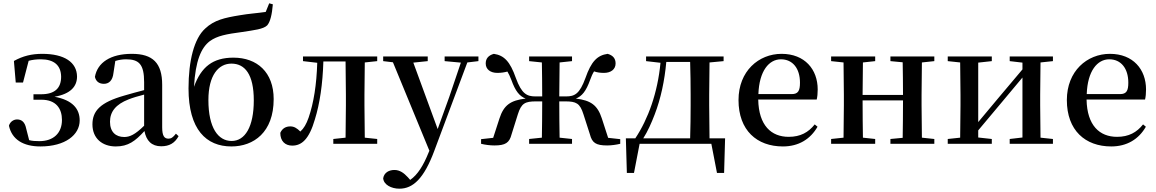

<svg xmlns="http://www.w3.org/2000/svg" viewBox="-20 -868 6979 1159"><path d="M224 16C374 16 461 -54 461 -141C461 -211 418 -264 309 -284C407 -301 445 -347 445 -406C444 -492 369 -543 235 -543C171 -543 118 -530 64 -500L75 -370H119L153 -501C175 -507 199 -510 226 -510C306 -510 348 -474 349 -405C349 -336 311 -299 228 -299H182V-266H230C319 -266 354 -212 354 -144C354 -65 303 -16 218 -16C194 -16 175 -17 156 -22L138 -92C130 -133 109 -147 83 -147C63 -147 41 -134 34 -109C52 -26 120 16 224 16Z M953 15C1002 15 1035 -4 1058 -46L1042 -61C1024 -38 1013 -31 997 -31C972 -31 959 -47 959 -100V-356C959 -488 902 -543 776 -543C647 -543 568 -490 553 -404C559 -376 579 -362 607 -362C636 -362 660 -380 665 -428L676 -500C699 -507 720 -510 741 -510C819 -510 850 -480 850 -372V-324C809 -313 766 -302 730 -291C586 -250 538 -199 538 -117C538 -33 597 16 679 16C754 16 796 -16 852 -77C863 -19 895 15 953 15ZM850 -109C795 -55 763 -41 730 -41C679 -41 644 -71 644 -133C644 -194 679 -238 756 -268C781 -278 815 -288 850 -297Z M1378 -17C1297 -17 1238 -96 1238 -264C1238 -414 1299 -484 1377 -484C1458 -484 1512 -420 1512 -262C1512 -102 1459 -17 1378 -17ZM1377 16C1511 16 1632 -69 1632 -270C1632 -432 1532 -520 1389 -520C1265 -520 1194 -464 1151 -344C1160 -501 1194 -580 1247 -620C1292 -652 1345 -662 1443 -675C1514 -686 1570 -692 1593 -715C1612 -737 1622 -782 1627 -842L1605 -848L1584 -796C1538 -789 1478 -785 1428 -776C1336 -761 1273 -747 1219 -696C1152 -636 1118 -502 1118 -334C1118 -86 1225 16 1377 16Z M2065 0H2257V-29L2182 -37C2181 -93 2180 -177 2180 -232V-296C2180 -351 2181 -435 2182 -491L2257 -499V-527H1809V-499L1895 -489C1891 -358 1874 -248 1843 -158C1829 -118 1814 -93 1793 -74C1773 -94 1755 -105 1733 -105C1705 -105 1684 -93 1672 -66C1672 -16 1701 11 1744 11C1801 11 1846 -27 1881 -148C1910 -241 1928 -360 1932 -497H2066L2068 -296V-232L2066 -37L1992 -29V0Z M2664 -499 2762 -490 2692 -283 2622 -89 2475 -490 2562 -499V-527H2293V-499L2352 -492L2572 42L2568 51C2536 131 2501 187 2456 218L2442 202C2418 176 2393 158 2361 158C2329 158 2299 173 2293 208C2296 247 2342 271 2391 271C2473 271 2539 210 2601 44L2801 -491L2868 -499V-527H2664Z M3174 -499 3251 -491C3252 -436 3253 -353 3253 -286H3212C3161 -286 3129 -301 3094 -397C3059 -497 3023 -534 2961 -543C2929 -534 2912 -515 2912 -485C2912 -449 2941 -428 2982 -428C3005 -428 3024 -431 3043 -436C3051 -422 3059 -407 3067 -385C3091 -318 3116 -287 3153 -273C3061 -262 3021 -233 2995 -153L2957 -36L2884 -28V0C2908 6 2938 10 2964 10C3031 10 3055 -6 3068 -57L3106 -178C3127 -245 3150 -256 3216 -256H3253C3253 -178 3252 -93 3251 -37L3174 -29V0H3433V-29L3358 -37C3357 -93 3356 -178 3356 -256H3392C3458 -256 3481 -245 3502 -178L3541 -57C3554 -6 3577 10 3645 10C3670 10 3699 6 3724 0V-28L3651 -36L3613 -153C3587 -233 3547 -262 3456 -273C3493 -287 3518 -318 3542 -385C3550 -407 3557 -423 3566 -437C3584 -431 3602 -428 3626 -428C3667 -428 3696 -449 3696 -485C3696 -515 3680 -534 3648 -543C3585 -534 3549 -497 3514 -397C3479 -301 3449 -286 3397 -286H3356L3358 -491L3433 -499V-527H3174Z M3880 -499 3967 -489C3950 -309 3893 -150 3815 -33H3758L3764 176H3807L3841 0H4274L4308 176H4351L4357 -33H4263L4261 -232V-296L4263 -491L4348 -499V-527H3880ZM4146 -33H3863C3890 -75 3912 -125 3932 -177C3969 -273 3992 -382 4002 -494H4146C4148 -438 4149 -351 4149 -296V-232C4149 -176 4148 -90 4146 -33Z M4706 16C4801 16 4872 -28 4915 -103L4898 -117C4860 -69 4812 -42 4741 -42C4636 -42 4560 -110 4557 -267H4910C4914 -284 4916 -303 4916 -328C4916 -449 4838 -543 4698 -543C4560 -543 4438 -439 4438 -264C4438 -81 4549 16 4706 16ZM4558 -300C4563 -440 4622 -510 4694 -510C4765 -510 4809 -455 4809 -369C4809 -320 4798 -300 4759 -300Z M5355 -499 5429 -492C5430 -437 5431 -356 5431 -295H5187L5189 -491L5263 -499V-527H4997V-499L5072 -491C5073 -435 5074 -351 5074 -296V-232C5074 -177 5073 -93 5072 -37L4997 -29V0H5263V-29L5189 -37C5188 -93 5187 -181 5187 -262H5431C5431 -180 5430 -93 5429 -36L5355 -29V0H5620V-29L5545 -37L5543 -232V-296L5545 -491L5620 -499V-527H5355Z M6075 -499 6152 -490V-449L6002 -271L5885 -131V-490L5967 -499V-527H5701V-499L5776 -491C5777 -435 5778 -351 5778 -296V-232C5778 -177 5777 -93 5776 -37L5701 -29V0H5967V-29L5885 -38V-81L6030 -254L6152 -400V-38L6075 -29V0H6336V-29L6261 -37L6259 -232V-296L6261 -491L6336 -499V-527H6075Z M6688 16C6783 16 6854 -28 6897 -103L6880 -117C6842 -69 6794 -42 6723 -42C6618 -42 6542 -110 6539 -267H6892C6896 -284 6898 -303 6898 -328C6898 -449 6820 -543 6680 -543C6542 -543 6420 -439 6420 -264C6420 -81 6531 16 6688 16ZM6540 -300C6545 -440 6604 -510 6676 -510C6747 -510 6791 -455 6791 -369C6791 -320 6780 -300 6741 -300Z"/></svg>

Font: Noto Serif JP SemiBold
Style: Regular
Weight: 600
Designer: Ryoko NISHIZUKA 西塚涼子 (kana & ideographs); Frank Grießhammer (Latin, Greek & Cyrillic); Wenlong ZHANG 张文龙 (bopomofo); San
Foundry: Adobe
Version: Version 2.001;hotconv 1.1.0;makeotfexe 2.6.0